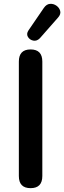

<svg xmlns="http://www.w3.org/2000/svg" viewBox="-20 -970 334 998"><path d="M139 8Q78 8 78 -55V-650Q78 -713 139 -713Q200 -713 200 -650V-55Q200 8 139 8ZM187 -771Q171 -755 152.5 -759Q134 -763 125 -778.5Q116 -794 128 -812L208 -929Q222 -949 240.5 -950Q259 -951 274 -940Q289 -929 293 -912.5Q297 -896 282 -879Z"/></svg>

Font: Chiron GoRound TC M
Style: Regular
Weight: 500
Designer: Ryoko NISHIZUKA 西塚涼子 (kana, bopomofo & ideographs); Paul D. Hunt (Latin, Greek & Cyrillic); Sandoll Communications 산돌커뮤니
Foundry: Adobe
Version: Version 1.000;hotconv 1.1.1;makeotfexe 2.6.0